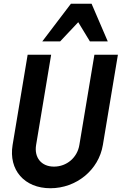

<svg xmlns="http://www.w3.org/2000/svg" viewBox="-20 -991 647 1021"><path d="M607 -700H482L402 -220C391 -153 335 -105 267 -105C200 -105 161 -153 172 -220L252 -700H127L47 -220C25 -87 110 10 248 10C386 10 505 -87 527 -220ZM205 -771H300L396 -873L458 -771H553L467 -971H357Z"/></svg>

Font: CommitMono
Style: Bold Italic
Weight: 700
Monospace: yes
Designer: Eigil Nikolajsen
Foundry: Eigil Nikolajsen
Version: Version 1.143